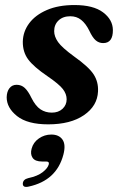

<svg xmlns="http://www.w3.org/2000/svg" viewBox="-20 -483 469 762"><path d="M185.5 -36Q212 -36 228.2 -51.2Q244.5 -66.5 244.5 -89Q244.5 -110 229.5 -129.5Q214.5 -149 168.5 -180.5Q114 -217.5 92 -247Q70 -276.5 70.5 -318Q71.5 -358 96 -390.8Q120.5 -423.5 166 -443.2Q211.5 -463 275.5 -463Q350.5 -463 389 -434Q427.5 -405 428 -364Q428.5 -312 389.5 -312Q372.5 -312 359.8 -323Q347 -334 334 -362Q320 -390 302 -404.2Q284 -418.5 259 -418.5Q230 -418.5 212.5 -402Q195 -385.5 195 -359.5Q195 -338 210.5 -316Q226 -294 274 -259Q332.5 -217.5 351.8 -187.5Q371 -157.5 369 -120Q366.5 -62.5 313.2 -26Q260 10.5 171.5 10.5Q89 10.5 47.8 -22.2Q6.5 -55 6.5 -97Q7 -119.5 17.5 -133Q28 -146.5 46 -146.5Q65 -146.5 78.5 -133.8Q92 -121 104.5 -95Q121 -62 140.8 -49Q160.5 -36 185.5 -36ZM147 158Q119.5 158 109.5 143.5Q99.5 129 105.5 107Q112 82 134.2 66.5Q156.5 51 183.5 51Q214 51 228 71Q242 91 231.5 131Q204.5 233.5 94 257.5Q70 263 70.5 245.5Q71.5 229 92 224Q129.5 216 149.5 200.2Q169.5 184.5 173.5 169.5Q176.5 158 163.5 158Z"/></svg>

Font: Fraunces 72pt Soft SemiBold
Style: Italic
Weight: 600
Italic angle: -16°
Version: Version 1.000;[b76b70a41]